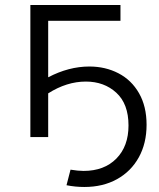

<svg xmlns="http://www.w3.org/2000/svg" viewBox="-20 -546 632 765"><path d="M336 -281Q400 -281 452 -254Q504 -227 534 -174.5Q564 -122 564 -49Q564 25 533 81Q502 137 446 168Q390 199 316 199Q280 199 245 192L261 130Q291 135 313 135Q395 135 443.5 86Q492 37 492 -46Q492 -132 443.5 -176.5Q395 -221 322 -221Q246 -221 172 -174V0H101V-526H460V-463H172V-238Q254 -281 336 -281Z"/></svg>

Font: CMG Sans
Style: Regular
Weight: 400
Designer: Julieta Ulanovsky
Foundry: Julieta Ulanovsky
Version: Version 7.200